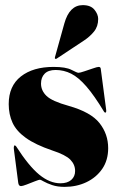

<svg xmlns="http://www.w3.org/2000/svg" viewBox="-20 -719 461 749"><path d="M216 -4Q243 -4 258 -17.2Q273 -30.5 273 -52Q273 -77 254.5 -96Q236 -115 184 -132Q118 -154.5 81 -181Q44 -207.5 29 -240Q14 -272.5 14 -313Q14 -383.5 61.5 -420.8Q109 -458 189 -458Q236.5 -458 258.8 -446.5Q281 -435 286 -435Q292 -435 309 -440.8Q326 -446.5 342.8 -452.2Q359.5 -458 365 -458Q372 -458 373 -451L394 -292Q395.5 -281.5 392 -280Q389 -278.5 386 -283Q348 -346 317.2 -381.5Q286.5 -417 257.8 -431.5Q229 -446 197 -446Q168.5 -446 154.2 -431.5Q140 -417 140 -393Q140 -365.5 161.5 -344.8Q183 -324 248 -306Q334.5 -281.5 368.2 -238.8Q402 -196 402 -141Q402 -94 378.8 -60.2Q355.5 -26.5 317 -8.2Q278.5 10 232 10Q204 10 183.5 3Q163 -4 150.8 -11Q138.5 -18 136 -18Q132 -18 116.2 -11.8Q100.5 -5.5 84 0.8Q67.5 7 62 7Q52.5 7 51 -7L34 -138Q33 -149 37 -152Q38 -153 43 -148Q92 -71.5 133 -37.8Q174 -4 216 -4ZM231 -627.5Q251 -699 303 -699Q334 -699 348.5 -681Q363 -663 363 -645Q363 -616 346.8 -596Q330.5 -576 308.5 -561.5L200.5 -490Q197 -488 194.5 -490.5Q193.5 -491.5 194.5 -496.5Z"/></svg>

Font: Fraunces 144pt S000 Black
Style: Regular
Weight: 900
Version: Version 1.000; ttfautohint (v1.8.3)